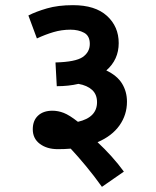

<svg xmlns="http://www.w3.org/2000/svg" viewBox="-20 -652 603 744"><path d="M90 -592Q119 -607 162 -619.5Q205 -632 263 -632Q349 -632 394.5 -590.5Q440 -549 440 -485Q440 -421 392 -379Q434 -359 453 -328Q472 -297 472 -258Q472 -207 443 -166Q414 -125 358 -101Q386 -75 412.5 -45.5Q439 -16 460 13L375 72Q345 30 313.5 -8Q282 -46 254 -76Q230 -74 204 -74Q162 -74 134.5 -94.5Q107 -115 107 -151Q107 -185 127.5 -204Q148 -223 183 -223Q205 -223 227 -214.5Q249 -206 282 -180Q356 -197 356 -256Q356 -286 337 -303.5Q318 -321 284 -327Q246 -318 200 -318L195 -410Q273 -412 300.5 -431Q328 -450 328 -482Q328 -513 306 -525Q284 -537 253 -537Q219 -537 187 -527.5Q155 -518 123 -503Z"/></svg>

Font: Noto Sans Devanagari UI SemiBold
Style: Regular
Weight: 600
Designer: Jelle Bosma - Monotype Design Team
Foundry: Monotype Imaging Inc.
Version: Version 2.003; ttfautohint (v1.8.4.7-5d5b)